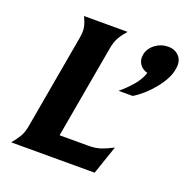

<svg xmlns="http://www.w3.org/2000/svg" viewBox="-125 -818 916 936"><g transform="rotate(20 332.5 -350.0)"><path d="M390 -113Q428 -113 455.5 -122.5Q483 -132 515 -149L464 0H31Q53 -26 66 -48.5Q79 -71 85 -106L171 -594Q177 -629 172 -651.5Q167 -674 154 -700H380Q358 -675 345 -652Q332 -629 326 -594L241 -113ZM489 -621Q495 -655 525 -677.5Q555 -700 592 -700Q628 -700 649.5 -676Q671 -652 663 -610Q659 -583 643.5 -554.5Q628 -526 606 -499.5Q584 -473 559 -451Q534 -429 510 -415H437Q469 -441 498.5 -475Q528 -509 539 -545Q513 -551 498.5 -572Q484 -593 489 -621Z"/></g></svg>

Font: LT Museum
Style: Bold Italic
Weight: 700
Designer: Daniel Lyons
Foundry: LyonsType
Version: Version 1.011